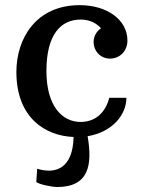

<svg xmlns="http://www.w3.org/2000/svg" viewBox="-20 -525 554 749"><path d="M125 133.3 121.6 185.1C135.7 195.8 187 204.6 202.1 204.6C326.2 204.6 341.3 120.1 321.8 6.3C417.5 -9.3 473.1 -76.7 473.1 -143.6H406.2C391.1 -83.5 350.1 -49.3 294.4 -49.3C223.6 -49.3 161.1 -109.9 161.1 -248C161.1 -392.1 218.3 -448.7 294.9 -448.7C330.6 -448.7 358.4 -433.1 374 -414.6C356.4 -402.8 345.2 -383.3 345.2 -361.8C345.2 -324.7 373 -296.4 408.7 -296.4C448.7 -296.4 477.1 -327.1 477.1 -366.7C477.1 -449.2 396 -504.9 291 -504.9C120.6 -504.9 43.9 -375 43.9 -244.1C43.9 -64 158.7 5.4 267.1 9.3C264.2 130.9 198.7 155.8 125 133.3Z"/></svg>

Font: Arbutus Slab
Style: Regular
Weight: 400
Designer: Karolina Lach
Foundry: Karolina Lach
Version: Version 1.001